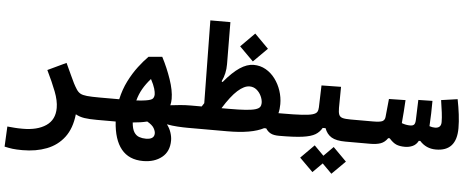

<svg xmlns="http://www.w3.org/2000/svg" viewBox="-57 -841 3044 1230"><g transform="rotate(5 1465.0 -225.5)"><path d="M442.9 -19Q433.1 72.3 389.9 129.4Q346.7 186.5 277.8 213.1Q209 239.7 122.1 239.7Q83 239.7 58.3 236.6Q33.7 233.4 6.3 227.1L12.7 97.2Q40.5 99.6 60.1 101.3Q79.6 103 112.3 103Q206.1 103 261.7 65.2Q317.4 27.3 317.4 -48.8Q317.4 -95.2 294.9 -153.3Q272.5 -211.4 236.3 -285.6L355 -341.8Q377.4 -294.4 390.6 -264.9Q403.8 -235.4 413.8 -215.8Q423.8 -196.3 435.5 -178.2Q446.3 -161.6 460.7 -153.3Q475.1 -145 503.7 -142.1Q532.2 -139.2 585.9 -139.2Q622.6 -139.2 622.6 -75.7Q622.6 -34.2 610.1 -14.6Q597.7 4.9 580.1 4.9Q531.2 4.9 500 0.2Q468.8 -4.4 442.9 -19Z M897.9 241.7Q806.6 241.7 757.6 181.4Q708.5 121.1 701.2 4.9Q685.1 4.9 667.2 4.9Q649.4 4.9 629.9 4.9Q618.2 4.9 605.7 4.9Q593.3 4.9 580.1 4.9Q564.9 4.9 558.3 -15.1Q551.8 -35.2 551.8 -70.8Q551.8 -98.6 561.3 -118.9Q570.8 -139.2 585.9 -139.2Q603.5 -139.2 620.1 -139.2Q636.7 -139.2 652.3 -139.2Q668.5 -139.2 683.1 -139.2Q697.8 -139.2 711.4 -139.2Q725.6 -203.6 752.9 -257.8Q780.3 -312 812.7 -354.5Q845.2 -397 874.5 -426.3L962.4 -434.1Q997.6 -366.2 1021.7 -295.4Q1045.9 -224.6 1045.9 -170.9Q1045.9 -149.4 1041 -129.4Q1071.8 -133.3 1104.5 -136.2Q1137.2 -139.2 1171.9 -139.2Q1196.3 -139.2 1208.5 -120.4Q1220.7 -101.6 1220.7 -72.8Q1220.7 -32.7 1208 -13.9Q1195.3 4.9 1166 4.9Q1136.2 4.9 1099.6 2.7Q1063 0.5 1029.8 -5.9Q1047.4 16.6 1056.4 43.9Q1065.4 71.3 1065.4 95.2Q1065.4 166 1018.1 203.9Q970.7 241.7 897.9 241.7ZM902.8 -12.7Q860.8 -2.4 810.5 1.5Q814 43 827.1 63.5Q840.3 84 860.1 90.8Q879.9 97.7 903.3 97.7Q957.5 97.7 957.5 58.6Q957.5 44.4 946.8 25.4Q936 6.3 902.8 -12.7ZM821.3 -141.1Q854.5 -142.6 879.4 -146.5Q918 -152.3 926.5 -163.1Q935.1 -173.8 935.1 -190.4Q935.1 -203.6 928.5 -226.8Q921.9 -250 902.8 -286.1Q872.1 -251.5 852.1 -216.6Q832 -181.6 821.3 -141.1Z M1752 4.9Q1716.3 4.9 1697.3 -5.4Q1678.2 -15.6 1666 -35.2L1652.3 -35.6Q1575.7 4.9 1418.9 4.9H1163.1L1171.9 -139.2H1241.7Q1249 -150.9 1256.3 -161.6L1249 -693.4H1377.9L1379.9 -423.3Q1380.4 -362.3 1355 -311L1361.3 -306.6Q1415.5 -372.1 1461.7 -402.8Q1507.8 -433.6 1550.8 -433.6Q1593.3 -433.6 1628.4 -413.6Q1663.6 -393.6 1689 -359.6Q1714.4 -325.7 1728.3 -283.7Q1742.2 -241.7 1742.2 -197.8Q1742.2 -165.5 1735.4 -139.2Q1746.1 -139.2 1757.8 -139.2Q1794.4 -139.2 1794.4 -75.7Q1794.4 -34.2 1782 -14.6Q1769.5 4.9 1752 4.9ZM1369.1 -139.2H1414.6Q1483.4 -139.2 1524.9 -142.3Q1566.4 -145.5 1587.4 -152.1Q1608.4 -158.7 1615.5 -169.2Q1622.6 -179.7 1622.6 -194.3Q1622.6 -215.8 1611.8 -239Q1601.1 -262.2 1581.8 -278.1Q1562.5 -293.9 1536.6 -293.9Q1502 -293.9 1460.2 -256.6Q1418.5 -219.2 1369.1 -139.2ZM1543 -455.1 1453.6 -544.4 1543 -634.3 1632.3 -544.4Z M1752 4.9 1757.8 -139.2Q1838.9 -139.2 1885.7 -142.1Q1932.6 -145 1954.6 -151.6Q1976.6 -158.2 1983.2 -169.7Q1989.7 -181.2 1990.2 -198.7L1994.6 -340.3L2120.1 -342.3L2118.7 -206.5Q2118.7 -178.2 2124.5 -163.6Q2130.4 -148.9 2147.7 -144Q2165 -139.2 2200.2 -139.2H2343.8Q2380.4 -139.2 2380.4 -75.7Q2380.4 -34.2 2367.9 -14.6Q2355.5 4.9 2337.9 4.9H2179.2Q2119.1 4.9 2088.6 -13.4Q2058.1 -31.7 2044.4 -69.8H2025.9Q2010.7 -42.5 1983.6 -26.1Q1956.5 -9.8 1902.6 -2.4Q1848.6 4.9 1752 4.9ZM2106.9 217.8 2045.9 156.7 1984.9 217.8 1898.9 132.3 1984.9 45.9 2045.9 107.4 2106.9 45.9 2192.9 132.3Z M2337.9 4.9 2343.8 -139.2Q2388.7 -139.2 2403.8 -147Q2418.9 -154.8 2420.9 -174.3L2432.6 -291.5L2539.1 -293.5Q2537.1 -256.3 2534.4 -219Q2531.7 -181.6 2528.3 -144.5Q2555.7 -134.3 2582.5 -134.3Q2601.1 -134.3 2608.4 -143.3Q2615.7 -152.3 2616.2 -174.8Q2617.2 -206.5 2618.4 -238.3Q2619.6 -270 2620.6 -301.8L2711.4 -303.7Q2711.4 -262.7 2710.2 -222.2Q2709 -181.6 2706.5 -140.6Q2724.6 -134.3 2741.7 -134.3Q2781.7 -134.3 2781.7 -173.3Q2781.7 -200.7 2777.3 -234.9Q2772.9 -269 2766.1 -313.5L2871.1 -328.6Q2880.9 -279.3 2886.7 -232.4Q2892.6 -185.5 2892.6 -143.6Q2892.6 4.9 2760.3 4.9Q2697.3 4.9 2656.2 -41H2646.5Q2633.8 -16.1 2610.8 -5.6Q2587.9 4.9 2561 4.9Q2526.9 4.9 2504.9 -4.6Q2482.9 -14.2 2459.5 -41H2449.7Q2431.6 -14.2 2405 -4.6Q2378.4 4.9 2337.9 4.9Z"/></g></svg>

Font: Cascadia Code NF
Style: Bold
Weight: 700
Monospace: yes
Designer: Aaron Bell
Foundry: Saja Typeworks
Version: Version 2404.023; ttfautohint (v1.8.4)